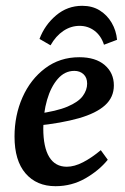

<svg xmlns="http://www.w3.org/2000/svg" viewBox="-20 -628 431 661"><path d="M253 -431Q309 -431 340.5 -404Q372 -377 372 -334Q372 -293 341.5 -265.5Q311 -238 251.5 -221Q192 -204 105 -195L107 -236Q175 -245 212.5 -261Q250 -277 265 -297.5Q280 -318 280 -340Q280 -361 267.5 -372.5Q255 -384 236 -384Q203 -384 179 -356.5Q155 -329 142 -284Q129 -239 129 -186Q129 -121 149.5 -87.5Q170 -54 210 -54Q236 -54 266 -69.5Q296 -85 327 -111L351 -78Q321 -41 274 -14Q227 13 171 13Q106 13 68 -31Q30 -75 30 -158Q30 -231 57.5 -293Q85 -355 135.5 -393Q186 -431 253 -431ZM154 -472 116 -494Q134 -542 173 -575Q212 -608 263 -608Q298 -608 323.5 -592Q349 -576 364.5 -549.5Q380 -523 383 -491L338 -474Q328 -505 305.5 -522Q283 -539 254 -539Q224 -539 198 -521.5Q172 -504 154 -472Z"/></svg>

Font: Rasa Medium
Style: Italic
Weight: 500
Italic angle: -7.10001°
Designer: Anna Giedrys (Yrsa+Rasa design), David Brezina (Yrsa art-direction, Rasa art-direction, design)
Foundry: Rosetta Type Foundry
Version: Version 2.004